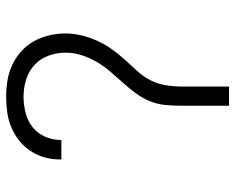

<svg xmlns="http://www.w3.org/2000/svg" viewBox="-92 -692 783 640"><g transform="rotate(-90 300.0 -371.5)"><path d="M268 0V-156Q268 -184 270.5 -211.5Q273 -239 283.5 -264.5Q294 -290 310.5 -312Q327 -334 345.5 -354.5Q364 -375 382 -396Q400 -417 414 -441Q428 -465 436.5 -491.5Q445 -518 445 -545Q445 -574 435 -601.5Q425 -629 404 -648.5Q383 -668 355 -676.5Q327 -685 299 -685Q272 -685 245.5 -678.5Q219 -672 198 -656Q177 -640 165.5 -614.5Q154 -589 154 -562V-559H89V-564Q89 -590 96 -615Q103 -640 117.5 -662Q132 -684 152.5 -700Q173 -716 197 -726Q221 -736 247 -739.5Q273 -743 299 -743Q326 -743 353 -738.5Q380 -734 404.5 -722.5Q429 -711 449.5 -692.5Q470 -674 483 -650.5Q496 -627 502.5 -600Q509 -573 509 -546Q509 -519 502.5 -492Q496 -465 484.5 -439.5Q473 -414 457 -391.5Q441 -369 422.5 -348.5Q404 -328 385 -307.5Q366 -287 353.5 -263Q341 -239 336.5 -211.5Q332 -184 332 -156V0Z"/></g></svg>

Font: Iosevka Light Extended
Style: Regular
Weight: 300
Width: 7
Monospace: yes
Designer: Belleve Invis
Foundry: Belleve Invis
Version: Version 32.5.0; ttfautohint (v1.8.4)